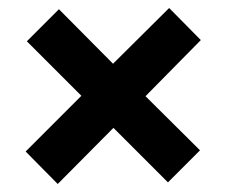

<svg xmlns="http://www.w3.org/2000/svg" viewBox="-20 -512 570 479"><path d="M127 -489 262 -353 402 -492 481 -412 343 -272 479 -137 399 -57 263 -193 124 -53 44 -134 183 -273 47 -409Z"/></svg>

Font: TypoPRO Titillium Maps
Style: 800 wt
Weight: 800
Designer: Campivisivi
Foundry: Accademia di Belle Arti di Urbino and students of MA course of Visual design
Version: Version 001.001